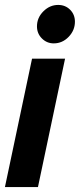

<svg xmlns="http://www.w3.org/2000/svg" viewBox="-22 -759 324 779"><path d="M196 -583Q168 -583 148 -603Q128 -623 128 -652Q128 -687 154 -713Q180 -739 214 -739Q243 -739 262.5 -719.5Q282 -700 282 -671Q282 -636 256.5 -609.5Q231 -583 196 -583ZM-2 0 108 -521H242L132 0Z"/></svg>

Font: Red Hat Display
Style: Bold Italic
Weight: 700
Italic angle: -12°
Designer: Pentagram, MCKL
Foundry: Pentagram, MCKL
Version: Version 1.023; ttfautohint (v1.8.3)